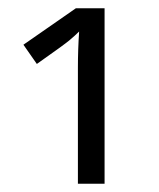

<svg xmlns="http://www.w3.org/2000/svg" viewBox="-20 -734 387 468"><path d="M165 -713.9H234.9V-286.1H169.9V-568.8Q169.9 -613.3 172.9 -657.2Q162.1 -646.5 148.9 -635.5Q135.7 -624.5 69.8 -578.1L37.1 -625Z"/></svg>

Font: HunimalSansv1.5
Style: Regular
Weight: 400
Foundry: Ascender Corporation
Version: Version 1.10